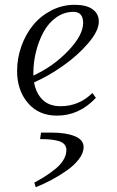

<svg xmlns="http://www.w3.org/2000/svg" viewBox="-20 -472 483 795"><path d="M50.8 -178.2Q50.8 -231 68.6 -280.8Q86.4 -330.6 117.4 -368.4Q148.4 -406.2 193.4 -429.2Q238.3 -452.1 289.1 -452.1Q338.4 -452.1 363.8 -433.3Q389.2 -414.6 389.2 -382.8Q389.2 -344.2 345.2 -293Q301.3 -241.7 240.2 -199Q179.2 -156.2 121.1 -130.9Q128.9 -85.9 156.2 -59.1Q183.6 -32.2 231 -32.2Q306.6 -32.2 362.8 -86.9L377 -66.9Q308.1 6.8 215.8 6.8Q140.1 6.8 95.5 -45.7Q50.8 -98.1 50.8 -178.2ZM118.2 -159.2Q199.7 -196.3 262 -261.2Q324.2 -326.2 324.2 -377Q324.2 -422.9 284.2 -422.9Q245.1 -422.9 212.6 -399.7Q180.2 -376.5 160.2 -339.4Q140.1 -302.2 129.2 -258.3Q118.2 -214.4 118.2 -169.9ZM122.1 284.2Q147.9 270 167.7 257.6Q187.5 245.1 209.2 227.5Q231 210 242.9 189.7Q254.9 169.4 254.9 148.9Q254.9 134.8 246.1 125.2Q237.3 115.7 220.5 111.3Q203.6 106.9 186.8 105.5Q169.9 104 146 104L149.9 77.1H195.8Q253.4 77.1 289.8 92Q326.2 106.9 326.2 137.2Q326.2 161.1 307.1 186.5Q288.1 211.9 257.1 233.6Q226.1 255.4 193.6 272.7Q161.1 290 127.9 303.2Z"/></svg>

Font: Dihjauti
Style: Italic
Weight: 400
Italic angle: -9°
Designer: T. Christopher White
Version: Version 3.0.0